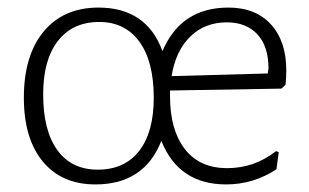

<svg xmlns="http://www.w3.org/2000/svg" viewBox="-20 -481 817 507"><path d="M240 -461Q367 -461 409 -346Q458 -461 583 -461Q655 -461 695.5 -416.5Q736 -372 736 -295Q736 -277 734 -257L723 -247L429 -242V-226Q429 -138 468 -87.5Q507 -37 580 -37Q652 -37 709 -82L716 -79L710 -34Q649 6 577 6Q452 6 406 -109Q361 6 232 6Q143 6 93 -54.5Q43 -115 43 -223Q43 -335 95.5 -398Q148 -461 240 -461ZM242 -423Q172 -423 133 -373Q94 -323 94 -232Q94 -136 131.5 -84.5Q169 -33 238 -33Q309 -33 347.5 -82.5Q386 -132 386 -223Q386 -319 348 -371Q310 -423 242 -423ZM579 -422Q521 -422 482.5 -384.5Q444 -347 433 -280L687 -287L689 -300Q689 -359 659.5 -390.5Q630 -422 579 -422Z"/></svg>

Font: Alegreya Sans SC Light
Style: Regular
Weight: 300
Designer: Juan Pablo del Peral
Foundry: Huerta Tipografica
Version: Version 2.007